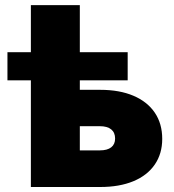

<svg xmlns="http://www.w3.org/2000/svg" viewBox="-20 -748 698 768"><path d="M9.8 -426.8V-539.1H490.7V-426.8ZM103.5 -539.1V-727.5H299.3V-539.1ZM216.3 -388.7H380.9Q458 -388.7 513.7 -365Q569.3 -341.3 599.1 -297.4Q628.9 -253.4 628.9 -192.4Q628.9 -133.3 599.1 -89.8Q569.3 -46.4 513.7 -23.2Q458 0 380.9 0H103.5V-539.1H299.3V-146.5H379.4Q409.2 -146.5 424.8 -158.7Q440.4 -170.9 440.4 -193.8Q440.4 -217.8 424.8 -230.5Q409.2 -243.2 379.4 -243.2H216.3Z"/></svg>

Font: Inter 18pt Black
Style: Regular
Weight: 900
Designer: Rasmus Andersson
Foundry: rsms
Version: Version 4.001;git-66647c0bb